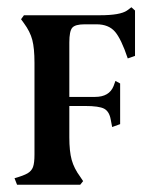

<svg xmlns="http://www.w3.org/2000/svg" viewBox="-20 -509 411 529"><path d="M20 -18Q45 -25 56 -31.5Q67 -38 71 -49Q75 -60 75 -83V-336Q75 -376 69 -399Q63 -422 46 -445L38 -456L46 -467H256Q311 -467 330 -480L342 -489L352 -480V-355L332 -348Q314 -402 296.5 -422Q279 -442 246 -442H213Q187 -442 179 -432.5Q171 -423 171 -392V-242H242Q281 -242 293 -272L298 -286L311 -279V-167L289 -159L285 -180Q281 -202 267 -209.5Q253 -217 214 -217H171V-131Q171 -92 177.5 -68.5Q184 -45 201 -22L209 -10L201 0H27Z"/></svg>

Font: Katibeh
Style: Regular
Weight: 400
Designer: Arabic design by Kourosh Beigpour, Latin design by Eduardo Tunni, engineering by Lasse Fister
Version: Version 1.000